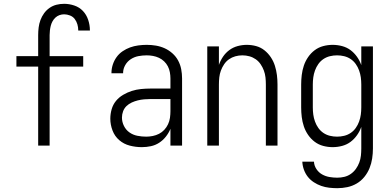

<svg xmlns="http://www.w3.org/2000/svg" viewBox="-20 -763 2040 1006"><path d="M180 0V-414H66V-469H180V-579Q180 -599 182.5 -619Q185 -639 192 -658Q199 -677 211 -693.5Q223 -710 239.5 -721.5Q256 -733 275.5 -738Q295 -743 316 -743Q343 -743 369.5 -734Q396 -725 414.5 -705.5Q433 -686 442 -659Q451 -632 451 -605V-603H390V-604Q390 -620 385.5 -635.5Q381 -651 371.5 -663.5Q362 -676 346.5 -682Q331 -688 316 -688Q303 -688 291 -683.5Q279 -679 270 -670.5Q261 -662 255 -651Q249 -640 246 -628Q243 -616 241.5 -603.5Q240 -591 240 -579V-469H416V-414H240V0Z M723 8Q691 8 660 0Q629 -8 605 -28.5Q581 -49 569.5 -79.5Q558 -110 558 -141Q558 -166 565 -190.5Q572 -215 587.5 -234Q603 -253 625 -266Q647 -279 670.5 -286.5Q694 -294 719 -296.5Q744 -299 768 -299H873V-352Q873 -368 870 -384.5Q867 -401 859.5 -415.5Q852 -430 840 -441.5Q828 -453 813 -460Q798 -467 781.5 -470Q765 -473 749 -473Q727 -473 705.5 -469Q684 -465 665.5 -453Q647 -441 636 -421.5Q625 -402 625 -381V-379H564V-381Q564 -403 571 -424.5Q578 -446 591 -464Q604 -482 622.5 -494.5Q641 -507 661.5 -514.5Q682 -522 704.5 -525Q727 -528 749 -528Q773 -528 797 -524Q821 -520 843 -510Q865 -500 883.5 -483.5Q902 -467 913.5 -445.5Q925 -424 929.5 -400Q934 -376 934 -352V0H873V-88Q864 -66 849 -47Q834 -28 814 -15Q794 -2 770.5 3Q747 8 723 8ZM746 -47Q763 -47 780.5 -50.5Q798 -54 813.5 -62Q829 -70 841 -83Q853 -96 860.5 -112Q868 -128 870.5 -145.5Q873 -163 873 -180V-244H768Q752 -244 735 -242.5Q718 -241 702 -237Q686 -233 670.5 -226Q655 -219 643 -207.5Q631 -196 625 -180Q619 -164 619 -147Q619 -124 629.5 -103Q640 -82 658.5 -69Q677 -56 700 -51.5Q723 -47 746 -47Z M1066 0V-520H1127V-423Q1135 -446 1148.5 -466Q1162 -486 1181.5 -500.5Q1201 -515 1225 -521.5Q1249 -528 1273 -528Q1298 -528 1322 -521.5Q1346 -515 1365.5 -499.5Q1385 -484 1399 -463Q1413 -442 1420.5 -418Q1428 -394 1431 -369.5Q1434 -345 1434 -320V0H1373V-320Q1373 -339 1371 -357.5Q1369 -376 1362.5 -393.5Q1356 -411 1345.5 -426.5Q1335 -442 1320 -452.5Q1305 -463 1287 -468Q1269 -473 1250 -473Q1231 -473 1213 -468Q1195 -463 1180 -452.5Q1165 -442 1154.5 -426.5Q1144 -411 1137.5 -393.5Q1131 -376 1129 -357.5Q1127 -339 1127 -320V0Z M1747 223Q1726 223 1704.5 220.5Q1683 218 1663 211Q1643 204 1624.5 192Q1606 180 1593 163.5Q1580 147 1572.5 126.5Q1565 106 1564 84H1625Q1626 105 1638 123Q1650 141 1668 151Q1686 161 1706.5 164.5Q1727 168 1747 168Q1766 168 1784.5 163.5Q1803 159 1818.5 148Q1834 137 1845 121.5Q1856 106 1862.5 88.5Q1869 71 1871 52.5Q1873 34 1873 15V-98Q1865 -75 1850.5 -54.5Q1836 -34 1816.5 -19.5Q1797 -5 1772.5 1.5Q1748 8 1723 8Q1698 8 1673.5 1.5Q1649 -5 1629 -20Q1609 -35 1594.5 -56Q1580 -77 1572 -101Q1564 -125 1561 -150Q1558 -175 1558 -200V-320Q1558 -345 1561 -370Q1564 -395 1572 -419Q1580 -443 1594.5 -464Q1609 -485 1629 -500Q1649 -515 1673.5 -521.5Q1698 -528 1723 -528Q1748 -528 1772.5 -521.5Q1797 -515 1816.5 -500.5Q1836 -486 1850.5 -465.5Q1865 -445 1873 -422V-520H1934V15Q1934 41 1930 67.5Q1926 94 1916 118.5Q1906 143 1889 164Q1872 185 1849 198.5Q1826 212 1800 217.5Q1774 223 1747 223ZM1746 -47Q1765 -47 1783.5 -51.5Q1802 -56 1817.5 -66.5Q1833 -77 1844 -92.5Q1855 -108 1861.5 -126Q1868 -144 1870.5 -162.5Q1873 -181 1873 -200V-320Q1873 -339 1870.5 -357.5Q1868 -376 1861.5 -394Q1855 -412 1844 -427.5Q1833 -443 1817.5 -453.5Q1802 -464 1783.5 -468.5Q1765 -473 1746 -473Q1727 -473 1708.5 -468.5Q1690 -464 1674.5 -453.5Q1659 -443 1648 -427.5Q1637 -412 1630.5 -394Q1624 -376 1621.5 -357.5Q1619 -339 1619 -320V-200Q1619 -181 1621.5 -162.5Q1624 -144 1630.5 -126Q1637 -108 1648 -92.5Q1659 -77 1674.5 -66.5Q1690 -56 1708.5 -51.5Q1727 -47 1746 -47Z"/></svg>

Font: Iosevka Term Curly Light
Style: Regular
Weight: 300
Designer: Belleve Invis
Foundry: Belleve Invis
Version: Version 32.3.0